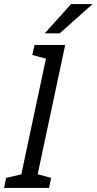

<svg xmlns="http://www.w3.org/2000/svg" viewBox="-68 -920 473 940"><path d="M22.2 0 171.2 -700H251.2L102.2 0ZM101.2 -700H181.2L170.7 -629.2L90.2 -650.8ZM92.2 0 100.8 -70.8 182.2 -49.2 172.2 0ZM-48 0 -38 -49.2 52.2 -70 32 0ZM385 -900 224.3 -756.7H151L280 -900Z"/></svg>

Font: Epunda Slab Light
Style: Italic
Weight: 300
Italic angle: -12°
Designer: Simon Atzbach
Foundry: typofactur
Version: Version 1.102